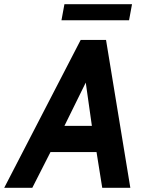

<svg xmlns="http://www.w3.org/2000/svg" viewBox="-63 -889 690 909"><path d="M-43 0 319 -700H439L554 0H421L394 -169H176L90 0ZM242 -293H372L343 -498ZM228 -793 242 -869H562L548 -793Z"/></svg>

Font: Cabin VF Beta
Style: Italic
Weight: 400
Italic angle: -7°
Designer: Pablo Impallari
Foundry: Pablo Impallari. http://www.impallari.com Igino Marini. http://www.ikern.com
Version: Version 2.300